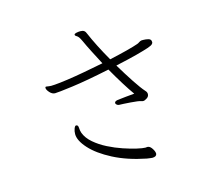

<svg xmlns="http://www.w3.org/2000/svg" viewBox="-108 -882 1216 1057"><g transform="rotate(-15 500.0 -353.0)"><path d="M755 -605Q769 -605 782.5 -601.5Q796 -598 798 -588Q799 -585 799 -580Q799 -575 793 -569Q787 -563 765 -555.5Q743 -548 698 -536Q653 -524 575 -507Q609 -450 641 -401.5Q673 -353 693 -331Q702 -322 702 -311Q702 -297 689 -288.5Q676 -280 668 -280Q662 -280 654 -283Q650 -285 634 -287Q618 -289 598 -290.5Q578 -292 560 -293Q542 -294 534 -294Q527 -294 521 -299Q515 -304 515 -309Q515 -319 532 -322Q550 -324 581 -327.5Q612 -331 630 -332Q609 -361 582 -404.5Q555 -448 527 -497Q394 -469 310.5 -458Q227 -447 210 -447Q194 -447 180 -462.5Q166 -478 166 -489Q166 -495 171 -495H173Q191 -492 200 -492Q205 -492 210 -492.5Q215 -493 221 -493Q249 -495 294.5 -501.5Q340 -508 394.5 -518Q449 -528 504 -539Q482 -581 462.5 -619Q443 -657 431 -684Q429 -689 423 -700Q417 -711 411 -716Q408 -719 402.5 -722Q397 -725 397 -729V-731Q398 -736 409.5 -738.5Q421 -741 432 -741Q446 -741 453.5 -735.5Q461 -730 466 -716Q479 -685 501.5 -640.5Q524 -596 551 -549Q606 -561 650.5 -572.5Q695 -584 717 -592Q723 -594 730 -599Q737 -604 745 -605ZM661 20Q658 35 635 35Q629 35 621.5 33.5Q614 32 604 31Q498 10 420 -30.5Q342 -71 300 -117.5Q258 -164 258 -201Q258 -218 263.5 -232Q269 -246 275 -246Q287 -246 287.5 -229.5Q288 -213 293 -199Q305 -167 336.5 -140Q368 -113 408.5 -92.5Q449 -72 490.5 -58Q532 -44 565 -36.5Q598 -29 613 -29Q615 -29 618 -29.5Q621 -30 624 -30Q628 -30 630 -29Q641 -26 651 -10Q661 6 661 17Z"/></g></svg>

Font: Moon Stars Kai HW Light
Style: Regular
Weight: 300
Designer: GuiWonder
Version: Version 1.101